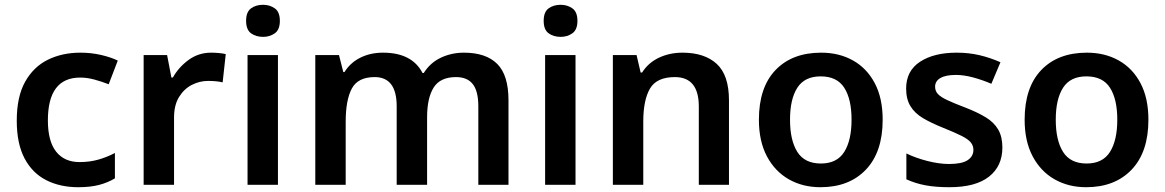

<svg xmlns="http://www.w3.org/2000/svg" viewBox="-20 -772 4867 802"><path d="M307 10Q231 10 173 -19.5Q115 -49 82.5 -110.5Q50 -172 50 -268Q50 -368 85 -430.5Q120 -493 180 -522.5Q240 -552 316 -552Q361 -552 402 -542.5Q443 -533 472 -519L434 -420Q406 -431 375 -439.5Q344 -448 315 -448Q180 -448 180 -269Q180 -182 214.5 -138.5Q249 -95 312 -95Q355 -95 391.5 -105.5Q428 -116 460 -133V-27Q430 -9 393.5 0.5Q357 10 307 10Z M862 -552Q877 -552 894 -550.5Q911 -549 923 -546L910 -428Q898 -431 882.5 -432.5Q867 -434 849 -434Q814 -434 781.5 -417.5Q749 -401 728 -367Q707 -333 707 -281V0H580V-542H678L696 -448H702Q726 -491 767.5 -521.5Q809 -552 862 -552Z M1079 -752Q1107 -752 1128 -737Q1149 -722 1149 -685Q1149 -648 1128 -633Q1107 -618 1079 -618Q1049 -618 1028.5 -633Q1008 -648 1008 -685Q1008 -722 1028.5 -737Q1049 -752 1079 -752ZM1141 -542V0H1014V-542Z M1918 -552Q2010 -552 2057 -505Q2104 -458 2104 -353V0H1978V-328Q1978 -391 1955 -420.5Q1932 -450 1885 -450Q1819 -450 1791.5 -406.5Q1764 -363 1764 -282V0H1637V-328Q1637 -450 1545 -450Q1475 -450 1449.5 -402Q1424 -354 1424 -264V0H1297V-542H1396L1414 -471H1419Q1443 -510 1485 -531Q1527 -552 1580 -552Q1701 -552 1745 -467H1750Q1777 -510 1821.5 -531Q1866 -552 1918 -552Z M2322 -752Q2350 -752 2371 -737Q2392 -722 2392 -685Q2392 -648 2371 -633Q2350 -618 2322 -618Q2292 -618 2271.5 -633Q2251 -648 2251 -685Q2251 -722 2271.5 -737Q2292 -752 2322 -752ZM2384 -542V0H2257V-542Z M2831 -552Q2923 -552 2974 -505Q3025 -458 3025 -353V0H2899V-327Q2899 -450 2799 -450Q2723 -450 2695 -402Q2667 -354 2667 -264V0H2540V-542H2639L2656 -469H2662Q2688 -510 2732.5 -531Q2777 -552 2831 -552Z M3667 -272Q3667 -137 3597 -63.5Q3527 10 3407 10Q3333 10 3275 -23Q3217 -56 3183.5 -119Q3150 -182 3150 -272Q3150 -407 3219.5 -479.5Q3289 -552 3410 -552Q3485 -552 3543 -519.5Q3601 -487 3634 -424.5Q3667 -362 3667 -272ZM3280 -272Q3280 -186 3310.5 -137.5Q3341 -89 3409 -89Q3476 -89 3506.5 -137.5Q3537 -186 3537 -272Q3537 -358 3506.5 -405.5Q3476 -453 3408 -453Q3341 -453 3310.5 -405.5Q3280 -358 3280 -272Z M4167 -156Q4167 -78 4111 -34Q4055 10 3946 10Q3888 10 3845.5 2Q3803 -6 3766 -23V-131Q3805 -112 3854 -99.5Q3903 -87 3944 -87Q3998 -87 4022 -103Q4046 -119 4046 -146Q4046 -163 4035.5 -176.5Q4025 -190 3997.5 -204Q3970 -218 3920 -238Q3870 -258 3835.5 -278.5Q3801 -299 3783 -328.5Q3765 -358 3765 -402Q3765 -476 3823 -514Q3881 -552 3976 -552Q4027 -552 4071.5 -541.5Q4116 -531 4159 -512L4121 -422Q4084 -438 4045 -448.5Q4006 -459 3973 -459Q3930 -459 3908 -446Q3886 -433 3886 -410Q3886 -392 3897.5 -379.5Q3909 -367 3936.5 -354Q3964 -341 4014 -322Q4063 -303 4097.5 -282Q4132 -261 4149.5 -231Q4167 -201 4167 -156Z M4777 -272Q4777 -137 4707 -63.5Q4637 10 4517 10Q4443 10 4385 -23Q4327 -56 4293.5 -119Q4260 -182 4260 -272Q4260 -407 4329.5 -479.5Q4399 -552 4520 -552Q4595 -552 4653 -519.5Q4711 -487 4744 -424.5Q4777 -362 4777 -272ZM4390 -272Q4390 -186 4420.5 -137.5Q4451 -89 4519 -89Q4586 -89 4616.5 -137.5Q4647 -186 4647 -272Q4647 -358 4616.5 -405.5Q4586 -453 4518 -453Q4451 -453 4420.5 -405.5Q4390 -358 4390 -272Z"/></svg>

Font: Noto Sans Canadian Aboriginal SemiBold
Style: Regular
Weight: 600
Designer: Monotype Design Team, Typotheque's Kevin King
Foundry: Monotype Imaging Inc.
Version: Version 2.004; ttfautohint (v1.8.4.7-5d5b)